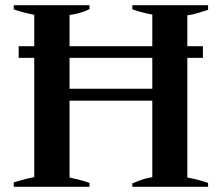

<svg xmlns="http://www.w3.org/2000/svg" viewBox="-20 -720 855 740"><path d="M702 -661V-542H762V-497H702V-36Q748 -27 782 -15V0H490V-13Q523 -27 536 -30.5Q549 -34 567 -37V-332H248V-36Q294 -26 325 -15V0H33V-17Q88 -34 112 -37V-497H52V-542H112V-663Q66 -672 33 -684V-700H325V-685Q295 -669 248 -662V-542H567V-664Q534 -669 490 -684V-700H782V-682Q775 -680 748 -671.5Q721 -663 702 -661ZM567 -497H248V-378H567Z"/></svg>

Font: Trirong SemiBold
Style: Regular
Weight: 600
Designer: Katatrad Team
Foundry: CadsonDemak
Version: Version 1.000